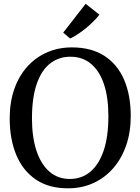

<svg xmlns="http://www.w3.org/2000/svg" viewBox="-20 -1008 760 1039"><path d="M353.5 11Q246.5 12.5 175 -35.8Q103.5 -84 68 -169.8Q32.5 -255.5 32.5 -367Q32.5 -455.5 57.5 -526.5Q82.5 -597.5 128 -647.8Q173.5 -698 235 -724.8Q296.5 -751.5 369 -751.5Q474.5 -751.5 545.2 -705.5Q616 -659.5 651.8 -576Q687.5 -492.5 687.5 -380Q687.5 -292 662.5 -220.5Q637.5 -149 592.5 -97.5Q547.5 -46 486.8 -18Q426 10 353.5 11ZM358 -39.5Q421 -39.5 467.8 -77.8Q514.5 -116 540.5 -191.8Q566.5 -267.5 566.5 -379.5Q566.5 -480 542.8 -551.8Q519 -623.5 473 -662.2Q427 -701 361 -701Q298 -701 251.2 -664.5Q204.5 -628 178.8 -553.8Q153 -479.5 153 -367Q153 -267 177 -193.5Q201 -120 246.8 -79.8Q292.5 -39.5 358 -39.5ZM359 -800 322 -831.5 443.5 -987.5 518 -928.5Q504.5 -911 485.2 -891.8Q466 -872.5 443.8 -854.5Q421.5 -836.5 400 -822.2Q378.5 -808 360 -800Z"/></svg>

Font: Merriweather 28pt
Style: Regular
Weight: 400
Version: Version 2.100